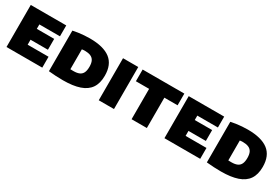

<svg xmlns="http://www.w3.org/2000/svg" viewBox="57 -1473 3425 2353"><g transform="rotate(30 1770.0 -297.0)"><path d="M55.5 0V-595H557.5V-441H266V-154H561.5V0ZM180.5 -224.5V-378.5H512V-224.5Z M858.5 7.5Q811 7.5 755.5 4.8Q700 2 654 -3V-577.5Q687.5 -585 727.2 -590.8Q767 -596.5 808.8 -599.5Q850.5 -602.5 889.5 -602.5Q1082 -602.5 1178.8 -528.5Q1275.5 -454.5 1275.5 -297Q1275.5 -189.5 1229.8 -122.5Q1184 -55.5 1091.2 -24Q998.5 7.5 858.5 7.5ZM914 -154.5Q962.5 -154.5 994.2 -168Q1026 -181.5 1041.8 -213Q1057.5 -244.5 1057.5 -298Q1057.5 -352 1040.8 -383Q1024 -414 991.2 -427.2Q958.5 -440.5 911.5 -440.5Q902 -440.5 890.2 -439.5Q878.5 -438.5 869.5 -437V-155.5Q883 -155 894 -154.8Q905 -154.5 914 -154.5Z M1361 0V-595H1576.5V0Z M1825.5 0V-429.5H1638.5V-595H2228.5V-429.5H2041.5V0Z M2290.5 0V-595H2792.5V-441H2501V-154H2796.5V0ZM2415.5 -224.5V-378.5H2747V-224.5Z M3093.5 7.5Q3046 7.5 2990.5 4.8Q2935 2 2889 -3V-577.5Q2922.5 -585 2962.2 -590.8Q3002 -596.5 3043.8 -599.5Q3085.5 -602.5 3124.5 -602.5Q3317 -602.5 3413.8 -528.5Q3510.5 -454.5 3510.5 -297Q3510.5 -189.5 3464.8 -122.5Q3419 -55.5 3326.2 -24Q3233.5 7.5 3093.5 7.5ZM3149 -154.5Q3197.5 -154.5 3229.2 -168Q3261 -181.5 3276.8 -213Q3292.5 -244.5 3292.5 -298Q3292.5 -352 3275.8 -383Q3259 -414 3226.2 -427.2Q3193.5 -440.5 3146.5 -440.5Q3137 -440.5 3125.2 -439.5Q3113.5 -438.5 3104.5 -437V-155.5Q3118 -155 3129 -154.8Q3140 -154.5 3149 -154.5Z"/></g></svg>

Font: Encode Sans SC Black
Style: Regular
Weight: 900
Version: Version 3.002